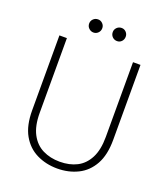

<svg xmlns="http://www.w3.org/2000/svg" viewBox="-156 -967 942 1086"><g transform="rotate(20 315.0 -424.0)"><path d="M316 12Q248 12 192 -15.5Q136 -43 103.5 -100.5Q71 -158 71 -249V-700H116V-250Q116 -172 142 -123Q168 -74 213.5 -51.5Q259 -29 316 -29Q375 -29 419 -51.5Q463 -74 488.5 -123Q514 -172 514 -250V-700H559V-249Q559 -158 527 -100.5Q495 -43 439.5 -15.5Q384 12 316 12ZM246 -781Q230 -781 218 -792.5Q206 -804 206 -821Q206 -837 217.5 -848.5Q229 -860 246 -860Q262 -860 273.5 -848.5Q285 -837 285 -821Q285 -804 273.5 -792.5Q262 -781 246 -781ZM388 -781Q371 -781 359.5 -792.5Q348 -804 348 -821Q348 -837 359.5 -848.5Q371 -860 388 -860Q404 -860 415 -848.5Q426 -837 426 -821Q426 -804 415 -792.5Q404 -781 388 -781Z"/></g></svg>

Font: DM Sans 11pt ExtraLight
Style: Regular
Weight: 250
Version: Version 4.004;gftools[0.9.30]